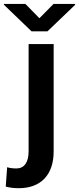

<svg xmlns="http://www.w3.org/2000/svg" viewBox="-71 -755 406 988"><path d="M76.2 24.4C76.2 80.6 53.2 111.8 13.7 111.8C-3.9 111.8 -20 109.9 -34.2 105.5L-41.5 205.1C-18.1 211.4 2 213.4 25.9 213.4C137.7 213.4 205.1 146 205.1 24.4V-528.3H76.2ZM-50.8 -734.9V-730.5L91.3 -593.8H173.3L315.4 -730V-734.9H204.6L131.8 -661.1L59.6 -734.9Z"/></svg>

Font: Vazirmatn SemiBold
Style: Regular
Weight: 600
Designer: Saber Rastikerdar
Foundry: Saber Rastikerdar
Version: Version 33.003